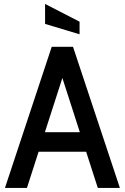

<svg xmlns="http://www.w3.org/2000/svg" viewBox="-20 -932 619 952"><path d="M427 -179.5H151.5V-276.5H427ZM275 -589.5H303.5L113.5 0H4.5L236.5 -700H342L574.5 0H465ZM374.5 -762 203.5 -813.5V-912.5L374.5 -824.5Z"/></svg>

Font: Cabin SemiCondensedMedium
Style: Regular
Weight: 500
Width: 4
Designer: Pablo Impallari
Foundry: Pablo Impallari. http://www.impallari.com Igino Marini. http://www.ikern.com
Version: Version 3.001